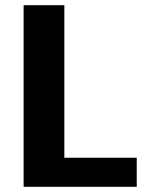

<svg xmlns="http://www.w3.org/2000/svg" viewBox="-20 -720 554 740"><path d="M193 -112H507V0H71V-700H228V-25Z"/></svg>

Font: Pathway Extreme 8pt Thin 12pt
Style: Bold
Weight: 700
Version: Version 1.001;gftools[0.9.26]